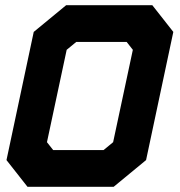

<svg xmlns="http://www.w3.org/2000/svg" viewBox="-20 -720 693 740"><path d="M86 0 5 -103 110 -597 235 -700H567L648 -597L543 -103L418 0ZM185 -141.5H379L416 -172L492 -528L468 -558.5H274L237 -528L161 -172ZM137.5 -71H398L479.5 -138L569.5 -562.5L517 -629.5H256.5L175 -562.5L85 -138ZM137.5 -71 85 -138 175 -562.5 256.5 -629.5H517L569.5 -562.5L479.5 -138L398 -71Z"/></svg>

Font: Tourney Black
Style: Italic
Weight: 900
Italic angle: -12°
Version: Version 1.015